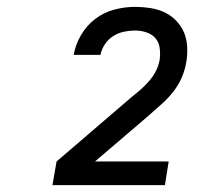

<svg xmlns="http://www.w3.org/2000/svg" viewBox="-20 -863 640 560"><path d="M133 -323 145 -392 364 -580Q378 -591 391.5 -603Q405 -615 416.5 -628.5Q428 -642 435.5 -657.5Q443 -673 446 -690Q446 -690 446 -690.5Q446 -691 446 -691Q448 -708 445.5 -724.5Q443 -741 432.5 -752.5Q422 -764 406 -769Q390 -774 374 -774Q358 -774 341.5 -770.5Q325 -767 310.5 -758Q296 -749 286 -734Q276 -719 273 -703H195Q200 -733 216.5 -761Q233 -789 258 -808Q283 -827 313.5 -835Q344 -843 374 -843Q396 -843 418.5 -839.5Q441 -836 460 -827Q479 -818 494 -802.5Q509 -787 517 -767.5Q525 -748 526 -725Q527 -702 523 -680Q519 -657 509.5 -635.5Q500 -614 485 -595Q470 -576 452 -560Q434 -544 416 -528L415 -527L257 -392H472L461 -323Z"/></svg>

Font: Iosevka SS04 Extended Oblique
Style: Regular
Weight: 400
Width: 7
Italic angle: -9°
Monospace: yes
Designer: Belleve Invis
Foundry: Belleve Invis
Version: Version 19.0.0; ttfautohint (v1.8.4)